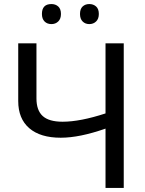

<svg xmlns="http://www.w3.org/2000/svg" viewBox="-20 -928 718 948"><path d="M187 -859Q187 -908 234 -908Q254 -908 267.5 -896Q281 -884 281 -859Q281 -835 267.5 -822Q254 -809 234 -809Q213 -809 200 -822Q187 -835 187 -859ZM375 -859Q375 -884 388 -896Q401 -908 421 -908Q441 -908 454.5 -896Q468 -884 468 -859Q468 -835 454.5 -822Q441 -809 421 -809Q401 -809 388 -822Q375 -835 375 -859ZM591 0H501V-293Q373 -248 280 -248Q179 -248 124.5 -295Q70 -342 70 -429V-714H160V-442Q160 -383 191 -355Q222 -327 289 -327Q376 -327 501 -368V-714H591Z"/></svg>

Font: Advent Sans Logo
Style: Regular
Weight: 400
Designer: Types & Symbols
Foundry: Types & Symbols
Version: Version 1.002